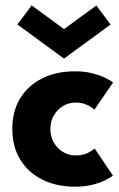

<svg xmlns="http://www.w3.org/2000/svg" viewBox="-20 -691 448 723"><path d="M264.1 -105.7Q292.8 -105.7 311.5 -115.6Q330.1 -125.6 336.5 -131.6L405.3 -29.7Q397.3 -23.3 377.9 -13.2Q358.4 -3.2 329.2 4.4Q299.9 12 262.6 12Q192.1 12 139 -14.8Q85.8 -41.6 56 -90.4Q26.3 -139.3 26.3 -205.5Q26.3 -272.2 56 -320.8Q85.8 -369.3 139 -395.9Q192.1 -422.5 262.6 -422.5Q299.2 -422.5 328.4 -414.8Q357.6 -407.1 377.7 -397.1Q397.8 -387.2 405.7 -380.2L335.6 -277.9Q332.2 -281.4 322.9 -287.8Q313.6 -294.2 298.9 -299.5Q284.3 -304.8 264.1 -304.8Q239.1 -304.8 217.6 -291.9Q196 -279.1 182.9 -256.8Q169.7 -234.4 169.7 -205.5Q169.7 -176.6 182.9 -154Q196 -131.4 217.6 -118.6Q239.1 -105.7 264.1 -105.7ZM45.5 -598.9 99.3 -670.7 221.1 -581.4 342.8 -670.3 396.4 -598.7 221.1 -470.2Z"/></svg>

Font: League Spartan Extralight
Style: Regular
Weight: 200
Foundry: The League of Moveable Type
Version: Version 2.300; ttfautohint (v1.8.3)